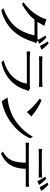

<svg xmlns="http://www.w3.org/2000/svg" viewBox="1334 -2236 945 3652"><g transform="rotate(90 1806.0 -410.5)"><path d="M22.5 -382.8Q174.8 -498 254.9 -626Q309.6 -711.9 325.2 -754.9Q340.8 -797.9 347.7 -821.3L472.7 -780.3Q454.1 -752 430.2 -708Q406.2 -664.1 402.3 -659.2Q398.4 -654.3 395.5 -650.4H640.6Q705.1 -650.4 739.3 -658.2Q710.9 -721.7 656.2 -803.7L694.3 -820.3Q765.6 -759.8 812.5 -684.6L748 -658.2L802.7 -625Q782.2 -590.8 773.4 -561.5Q624 -78.1 176.8 37.1L135.7 -1Q373 -94.7 488.8 -233.4Q604.5 -372.1 654.3 -594.7H353.5Q295.9 -517.6 219.2 -460.9Q142.6 -404.3 61.5 -355.5ZM769.5 -846.7 807.6 -863.3Q878.9 -800.8 924.8 -727.5L853.5 -698.2Q823.2 -763.7 769.5 -846.7Z M960 -445.3V-511.7Q1027.3 -504.9 1070.3 -504.9H1572.3Q1633.8 -504.9 1656.2 -513.7L1710.9 -481.4Q1700.2 -459 1695.3 -444.3Q1657.2 -310.5 1579.1 -211.9Q1501 -113.3 1394.5 -51.8Q1288.1 9.8 1166 35.2L1127.9 -6.8Q1314.5 -56.6 1427.2 -168Q1540 -279.3 1572.3 -449.2H1070.3Q1018.6 -449.2 960 -445.3ZM1051.8 -680.7V-746.1Q1104.5 -741.2 1150.4 -741.2H1530.3Q1572.3 -741.2 1632.8 -747.1V-680.7Q1573.2 -683.6 1529.3 -683.6H1150.4Q1117.2 -683.6 1051.8 -680.7Z M1834 -81.1Q2096.7 -104.5 2293.9 -244.1Q2472.7 -371.1 2582 -564.5L2611.3 -512.7Q2528.3 -320.3 2339.4 -169.9Q2150.4 -19.5 1906.2 29.3ZM1855.5 -695.3 1885.7 -728.5Q2017.6 -680.7 2196.3 -536.1L2111.3 -449.2Q2047.9 -534.2 1942.4 -625Q1895.5 -666 1855.5 -695.3Z M2695.3 -425.8V-491.2Q2750 -486.3 2790 -486.3H3444.3Q3475.6 -486.3 3532.2 -492.2V-425.8Q3504.9 -428.7 3444.3 -428.7H3191.4Q3187.5 -184.6 3057.6 -59.6Q2994.1 2 2904.3 42L2862.3 8.8Q2986.3 -60.5 3029.8 -158.2Q3073.2 -255.9 3075.2 -428.7H2790Q2728.5 -428.7 2695.3 -425.8ZM2813.5 -673.8V-741.2Q2875 -733.4 2915 -733.4H3253.9Q3304.7 -733.4 3358.4 -741.2V-673.8Q3321.3 -676.8 3253.9 -676.8H2915Q2845.7 -676.8 2813.5 -673.8ZM3341.8 -800.8 3379.9 -817.4Q3450.2 -755.9 3499 -679.7L3426.8 -650.4Q3396.5 -717.8 3341.8 -800.8ZM3455.1 -842.8 3493.2 -859.4Q3563.5 -797.9 3612.3 -721.7L3540 -692.4Q3509.8 -759.8 3455.1 -842.8Z"/></g></svg>

Font: GenEi LateMin P v2
Style: Medium
Weight: 500
Designer: o_tamon (Modified)
Foundry: o_tamon / Adobe Systems Incorporated / FONT 910 / Philipp H. Poll
Version: Version 2.1;Original Version 1.004